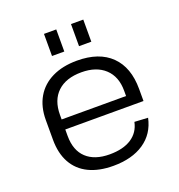

<svg xmlns="http://www.w3.org/2000/svg" viewBox="-133 -838 888 955"><g transform="rotate(-20 311.5 -360.5)"><path d="M306 7Q230 7 176.5 -19Q123 -45 95 -95.5Q67 -146 67 -218V-322Q67 -392 96.5 -442.5Q126 -493 181.5 -520Q237 -547 313 -547Q430 -547 493 -485Q556 -423 556 -309V-245H142V-211Q142 -134 185.5 -93.5Q229 -53 308 -53Q380 -53 423.5 -81.5Q467 -110 478 -163L549 -159Q532 -79 468.5 -36Q405 7 306 7ZM142 -298H483V-326Q483 -401 438 -443Q393 -485 314 -485Q232 -485 187 -442.5Q142 -400 142 -322ZM270 -728V-611H205V-728ZM413 -728V-611H348V-728Z"/></g></svg>

Font: Pathway Extreme 8pt Thin 12pt Light
Style: Regular
Weight: 300
Version: Version 1.001;gftools[0.9.26]